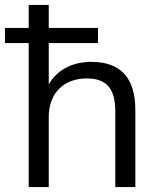

<svg xmlns="http://www.w3.org/2000/svg" viewBox="-37 -756 642 776"><path d="M79 0H160V-284C160 -378 220 -439 313 -439C393 -439 429 -399 429 -306V0H510V-311C510 -441 451 -506 332 -506C256 -506 194 -474 160 -415V-582H359V-643H160V-736H79V-643H-17V-582H79Z"/></svg>

Font: Poppy and Pepper
Style: Regular
Weight: 400
Designer: Thy Ha
Foundry: Thy Ha
Version: Version 0.001;Glyphs 3.2 (3227)